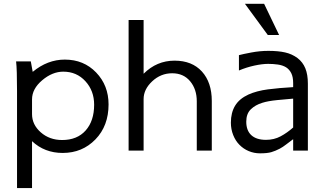

<svg xmlns="http://www.w3.org/2000/svg" viewBox="-20 -785 1682 1001"><path d="M546 -240.6Q546 -128.7 477.5 -58.2Q408.9 12.4 306.9 12.4Q212.4 12.4 147 -49V195.5H68.8V-309.9Q68.8 -423.8 63.9 -464.9H140.6L150.5 -410.4Q227.7 -474.3 317.8 -474.3Q416.8 -474.3 481.4 -406.9Q546 -339.6 546 -240.6ZM470.8 -239.1Q470.8 -311.9 425.2 -361.6Q379.7 -411.4 309.9 -411.4Q253 -411.4 200 -366.6Q147 -321.8 147 -266.8V-190.1Q147 -135.1 192.6 -95Q238.1 -55 304 -55Q382.2 -55 426.5 -104.7Q470.8 -154.5 470.8 -239.1Z M1084.2 0H1005.9V-256.9Q1005.9 -319.8 971.3 -361.4Q936.6 -403 877.7 -403Q818.3 -403 773.5 -361.1Q728.7 -319.3 728.7 -268.3V0H650.5V-680.7H728.7V-400.5Q797 -468.8 890.1 -468.8Q981.2 -468.8 1032.7 -412.1Q1084.2 -355.4 1084.2 -258.4Z M1508.4 -120.3V-270.8Q1471.8 -267.8 1424.3 -263.1Q1376.7 -258.4 1347.5 -249Q1311.4 -238.1 1287.6 -215.1Q1263.9 -192.1 1263.9 -150.5Q1263.9 -104.5 1290.3 -80.2Q1316.8 -55.9 1366.8 -55.9Q1408.9 -55.9 1443.1 -74.3Q1477.2 -92.6 1508.4 -120.3ZM1508.4 -59.4Q1490.1 -46 1472.3 -32.2Q1454.5 -18.3 1438.6 -9.9Q1415.8 2 1394.8 8.2Q1373.8 14.4 1335.6 14.4Q1304.5 14.4 1276.7 2.7Q1249 -8.9 1228.2 -30.2Q1207.9 -50.5 1195.8 -80.9Q1183.7 -111.4 1183.7 -145.5Q1183.7 -197.5 1205.7 -233.9Q1227.7 -270.3 1275.2 -292.1Q1318.3 -311.4 1377 -319.1Q1435.6 -326.7 1508.4 -330.7V-352Q1508.4 -383.7 1498.5 -403.5Q1488.6 -423.3 1471.3 -434.2Q1453.5 -445 1428.7 -448.5Q1404 -452 1378.2 -452Q1347.5 -452 1306.4 -443.1Q1265.3 -434.2 1225.2 -417.3H1225.7V-497.5Q1246 -503 1290.6 -511.4Q1335.1 -519.8 1378.7 -519.8Q1431.2 -519.8 1466.8 -511.6Q1502.5 -503.5 1531.2 -482.2Q1558.4 -461.4 1571.8 -429Q1585.1 -396.5 1585.1 -349V0H1508.4ZM1356.9 -765.3 1435.1 -602.5H1376.2L1256.9 -765.3Z"/></svg>

Font: Shan Wanhai
Style: Regular
Weight: 400
Designer: Khon Soe Zaw Thu
Foundry: Shan Unicode
Version: Version 1.00 June 3, 2017, initial release